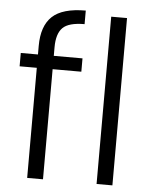

<svg xmlns="http://www.w3.org/2000/svg" viewBox="-54 -801 662 846"><g transform="rotate(5 277.5 -378.5)"><path d="M22 -546H98V-584Q98 -672 143 -714.5Q188 -757 291 -757V-697Q221 -697 194.5 -670.5Q168 -644 168 -584V-546H295V-487H168V0H98V-487H22ZM405 -740H475V0H405Z"/></g></svg>

Font: Poppins Light
Style: Regular
Weight: 300
Designer: Ninad Kale (Devanagari), Jonny Pinhorn (Latin)
Version: Version 5.002